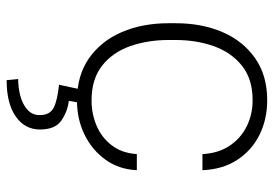

<svg xmlns="http://www.w3.org/2000/svg" viewBox="-138 -440 790 553"><g transform="rotate(90 256.5 -163.0)"><path d="M269 9.8Q196.8 9.8 147.2 -24.9Q97.7 -59.6 72 -119.1Q46.4 -178.7 46.4 -253.9V-274.4Q46.4 -350.1 72 -409.4Q97.7 -468.8 147.2 -503.4Q196.8 -538.1 268.1 -538.1Q323.2 -538.1 367.9 -515.9Q412.6 -493.7 439.9 -451.9Q467.3 -410.2 469.7 -351.6H423.3Q420.9 -397.5 399.4 -429.7Q377.9 -461.9 343.5 -479Q309.1 -496.1 268.1 -496.1Q207 -496.1 168.7 -465.3Q130.4 -434.6 112.5 -384.3Q94.7 -334 94.7 -274.4V-253.9Q94.7 -194.3 112.3 -143.8Q129.9 -93.3 168.5 -62.7Q207 -32.2 269 -32.2Q307.1 -32.2 341.3 -46.6Q375.5 -61 397.9 -90.1Q420.4 -119.1 423.3 -162.6H469.7Q467.3 -110.8 439.2 -72Q411.1 -33.2 366.7 -11.7Q322.3 9.8 269 9.8ZM275.9 0 270 33.2Q301.3 37.1 326.9 54.9Q352.5 72.8 352.5 116.7Q352.5 159.7 315.2 186Q277.8 212.4 210.4 212.4L207 179.2Q231.9 179.2 255.9 172.9Q279.8 166.5 295.4 152.6Q311 138.7 311 117.2Q311 87.4 289.3 76.7Q267.6 65.9 223.6 61.5L236.8 0Z"/></g></svg>

Font: Heebo ExtraLight
Style: Regular
Weight: 250
Designer: Oded Ezer
Foundry: Ezer Type House
Version: Version 3.100